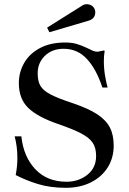

<svg xmlns="http://www.w3.org/2000/svg" viewBox="-20 -887 616 917"><path d="M55 -51Q63 -93 63 -133Q63 -187 50 -236H82Q92 -139 148.5 -79Q205 -19 298 -19Q355 -19 397 -52Q439 -85 439 -142Q439 -180 423.5 -204Q408 -228 370 -248.5Q332 -269 257 -295Q160 -328 115 -371.5Q70 -415 70 -490Q70 -542 95.5 -586.5Q121 -631 171 -657.5Q221 -684 291 -684Q323 -684 346.5 -677Q370 -670 393 -659Q415 -648 425 -644Q435 -640 447 -640L476 -646L480 -644Q476 -623 476 -594Q476 -559 482 -524Q488 -489 494 -469H469Q440 -557 395 -605.5Q350 -654 284 -654Q229 -654 194.5 -620.5Q160 -587 160 -537Q160 -499 173 -477Q186 -455 220.5 -436.5Q255 -418 328 -394Q402 -369 444 -341.5Q486 -314 504.5 -278.5Q523 -243 523 -192Q523 -133 494.5 -87.5Q466 -42 414 -16Q362 10 295 10Q221 10 163 -7.5Q105 -25 55 -51ZM205 -755 369 -858Q381 -867 395 -867Q403 -867 410 -864Q422 -860 428.5 -850Q435 -840 435 -828Q435 -796 399 -787L216 -733Z"/></svg>

Font: Ibarra Real Nova SemiBold
Style: Regular
Weight: 600
Designer: Jose Maria Ribagorda & Octavio Pardo
Foundry: Jose Maria Ribagorda
Version: Version 1.014